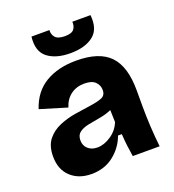

<svg xmlns="http://www.w3.org/2000/svg" viewBox="-135 -835 866 954"><g transform="rotate(-20 298.0 -358.0)"><path d="M187 14Q120 14 78 -25Q36 -64 36 -133Q36 -189 62 -221.5Q88 -254 128.5 -271Q169 -288 213 -295Q257 -302 293 -307Q337 -313 359 -322.5Q381 -332 381 -360Q381 -385 363 -403Q345 -421 305 -421Q263 -421 233 -398.5Q203 -376 191 -336L49 -379Q77 -463 143.5 -502.5Q210 -542 306 -542Q428 -542 483.5 -484Q539 -426 539 -300V-219Q539 -110 551 0H409Q405 -23 401 -55Q397 -87 395 -121H375Q354 -63 305 -24.5Q256 14 187 14ZM259 -100Q295 -100 331.5 -124.5Q368 -149 384 -189L382 -253Q353 -240 320 -234.5Q287 -229 257.5 -223Q228 -217 209.5 -203.5Q191 -190 191 -162Q191 -134 210 -117Q229 -100 259 -100ZM139 -730H234Q232 -707 246 -691Q260 -675 297 -675Q333 -675 345 -691Q357 -707 355 -730H451Q459 -654 415 -620Q371 -586 294 -586Q217 -586 173.5 -620Q130 -654 139 -730Z"/></g></svg>

Font: Bricolage Grotesque 10pt ExtraBold
Style: Regular
Weight: 800
Designer: Mathieu Triay
Foundry: Atelier Triay
Version: Version 1.000; ttfautohint (v1.8.4.7-5d5b);gftools[0.9.32]